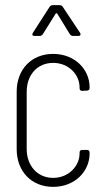

<svg xmlns="http://www.w3.org/2000/svg" viewBox="-20 -720 427 748"><path d="M114 -580H135C140 -580 144 -583 147 -587L197 -667C198 -669 202 -669 203 -667L252 -587C255 -583 259 -580 264 -580H285C291 -580 294 -583 294 -587C294 -588 293 -590 292 -592L224 -694C221 -698 217 -700 212 -700H185C180 -700 176 -697 173 -693L108 -592C104 -585 106 -580 114 -580ZM187 8C272 8 329 -53 329 -121V-126C329 -132 325 -136 319 -136H300C294 -136 290 -132 290 -126V-122C290 -74 248 -27 187 -27C126 -27 84 -74 84 -140V-362C84 -429 126 -475 187 -475C248 -475 290 -429 290 -380V-376C290 -370 294 -366 300 -366L319 -367C325 -367 329 -371 329 -377V-381C329 -449 272 -510 187 -510C102 -510 45 -449 45 -363V-139C45 -53 102 8 187 8Z"/></svg>

Font: Barlow Condensed ExtraLight
Style: Regular
Weight: 275
Width: 3
Designer: Jeremy Tribby
Foundry: Tribby Type
Version: Version 1.422;hotconv 1.0.109;makeotfexe 2.5.65596